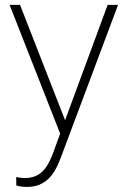

<svg xmlns="http://www.w3.org/2000/svg" viewBox="-20 -548 517 782"><path d="M242.7 -51.8 418.5 -528.3H460.9L230.5 86.4Q224.1 104 214.4 125.7Q204.6 147.5 189 167.5Q173.3 187.5 148.7 200.4Q124 213.4 87.9 213.4Q79.6 213.4 66.2 211.7Q52.7 210 46.4 207.5L45.9 173.3Q52.7 174.8 64 176Q75.2 177.2 79.6 177.2Q111.8 177.2 133.5 164.8Q155.3 152.3 169.9 129.6Q184.6 106.9 195.8 76.2ZM61.5 -528.3 249 -48.3 260.3 -8.3 230.5 10.3 19 -528.3Z"/></svg>

Font: Roboto ExtraLight
Style: Regular
Weight: 250
Designer: Christian Robertson
Foundry: Google
Version: Version 3.009; 2024